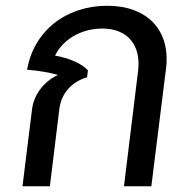

<svg xmlns="http://www.w3.org/2000/svg" viewBox="-20 -646 640 666"><path d="M91 -266 58 0H153L186 -269C193 -322 228 -362 282 -378L285 -402C264 -425 220 -445 171 -453C199 -511 264 -547 335 -547C423 -547 470 -489 459 -400L410 0H505L556 -409C572 -541 491 -626 352 -626C208 -626 97 -538 74 -404C115 -401 154 -394 181 -386C133 -364 97 -318 91 -266Z"/></svg>

Font: TPK Tissa Web Medium
Style: Italic
Weight: 500
Italic angle: -7°
Designer: Jacques Le Bailly, Suppakit Chalermlarp | Katatrad Co.,Ltd.
Foundry: Jacques Le Bailly, Cadson Demak Co.,Ltd.
Version: Version 5.000;Glyphs 3.1.2 (3151)